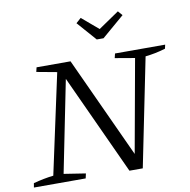

<svg xmlns="http://www.w3.org/2000/svg" viewBox="-93 -972 1051 1063"><g transform="rotate(-10 432.5 -440.0)"><path d="M583 -653H865L860 -631Q830 -622 802.5 -616.5Q775 -611 747 -608L624 0H549L279 -587L296 -589L187 -46L309 -27L303 0H12L16 -24Q46 -32 74 -37.5Q102 -43 129 -46L250 -607L136 -628L142 -653H333L605 -62L589 -60L688 -609L577 -628ZM497 -747 402 -855 430 -880 523 -801 639 -880 661 -855 535 -747Z"/></g></svg>

Font: Piazzolla Thin Light
Style: Italic
Weight: 300
Italic angle: -11.3°
Version: Version 2.005